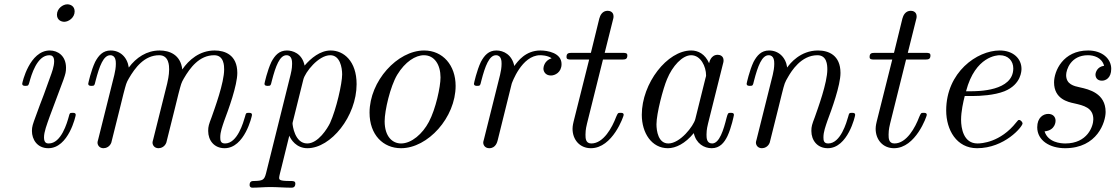

<svg xmlns="http://www.w3.org/2000/svg" viewBox="-20 -676 5171 890"><path d="M244 -608C244 -583 264 -575 278 -575C298 -575 326 -594 326 -623C326 -648 306 -656 292 -656C271 -656 244 -636 244 -608ZM83 -288C83 -278 93 -278 98 -278C111 -278 112 -280 116 -294C125 -327 151 -420 209 -420C220 -420 231 -415 231 -392C231 -368 220 -339 213 -320L183 -237C170 -204 158 -171 146 -138C132 -100 128 -89 128 -69C128 -30 152 11 204 11C298 11 331 -139 331 -143C331 -153 323 -153 316 -153C303 -153 303 -151 299 -136C291 -107 264 -11 206 -11C198 -11 184 -12 184 -39C184 -65 197 -98 210 -135L274 -306C284 -335 286 -343 286 -362C286 -417 248 -442 211 -442C117 -442 83 -293 83 -288Z M389 -288C389 -278 399 -278 404 -278C417 -278 418 -279 423 -301C441 -371 460 -420 491 -420C517 -420 517 -391 517 -380C517 -364 514 -345 510 -329L435 -29C433 -23 432 -18 432 -15C432 -4 440 11 460 11C472 11 489 4 496 -15L536 -175C541 -197 547 -218 552 -240C565 -289 565 -291 577 -312C606 -362 649 -420 718 -420C764 -420 764 -369 764 -354C764 -327 757 -298 755 -289L690 -29C688 -23 687 -18 687 -15C687 -4 695 11 715 11C727 11 744 4 751 -15L791 -175C796 -197 802 -218 807 -240C820 -289 820 -291 832 -312C861 -362 904 -420 973 -420C1019 -420 1019 -369 1019 -354C1019 -292 975 -173 961 -133C948 -99 945 -90 945 -69C945 -25 973 11 1021 11C1114 11 1148 -138 1148 -143C1148 -153 1140 -153 1133 -153C1120 -153 1120 -151 1116 -136C1108 -109 1081 -11 1023 -11C1002 -11 1001 -26 1001 -40C1001 -65 1011 -91 1019 -115C1039 -168 1080 -280 1080 -338C1080 -422 1022 -442 975 -442C905 -442 855 -398 825 -354C817 -423 765 -442 720 -442C660 -442 611 -409 577 -363C570 -412 536 -442 493 -442C457 -442 437 -419 421 -389C402 -349 389 -290 389 -288Z M1137 182C1137 189 1142 194 1149 194C1176 194 1205 191 1233 191C1265 191 1299 194 1330 194C1336 194 1349 194 1349 175C1349 163 1339 163 1325 163C1274 163 1274 157 1274 147C1274 141 1281 115 1285 99L1321 -47C1328 -30 1353 11 1405 11C1514 11 1633 -137 1633 -286C1633 -393 1573 -442 1513 -442C1464 -442 1421 -406 1392 -372C1380 -430 1335 -442 1310 -442C1274 -442 1254 -419 1238 -389C1219 -349 1206 -290 1206 -288C1206 -278 1216 -278 1221 -278C1234 -278 1235 -279 1240 -301C1258 -371 1277 -420 1308 -420C1334 -420 1334 -391 1334 -380C1334 -374 1334 -358 1327 -330L1213 128C1205 159 1197 162 1158 163C1149 163 1137 163 1137 182ZM1336 -104C1336 -107 1337 -110 1339 -118L1386 -307C1394 -341 1456 -420 1511 -420C1556 -420 1566 -363 1566 -331C1566 -289 1539 -170 1510 -106C1498 -81 1455 -11 1404 -11C1346 -11 1336 -96 1336 -104Z M1693 -154C1693 -51 1756 11 1839 11C1963 11 2092 -131 2092 -278C2092 -373 2033 -442 1946 -442C1822 -442 1693 -300 1693 -154ZM1763 -114C1763 -164 1789 -275 1821 -329C1858 -390 1906 -420 1945 -420C1994 -420 2022 -376 2022 -317C2022 -274 2000 -171 1968 -111C1939 -56 1888 -11 1839 -11C1800 -11 1763 -42 1763 -114Z M2177 -288C2177 -278 2187 -278 2192 -278C2205 -278 2206 -279 2211 -301C2229 -371 2248 -420 2279 -420C2305 -420 2305 -391 2305 -380C2305 -364 2302 -345 2298 -329L2223 -29C2221 -23 2220 -18 2220 -15C2220 -4 2228 11 2248 11C2278 11 2285 -18 2287 -26L2352 -288C2353 -291 2398 -420 2484 -420C2489 -420 2517 -420 2537 -406C2502 -395 2499 -363 2499 -358C2499 -345 2508 -326 2534 -326C2552 -326 2583 -340 2583 -379C2583 -431 2518 -442 2485 -442C2416 -442 2380 -392 2364 -370C2353 -423 2314 -442 2281 -442C2245 -442 2225 -419 2209 -389C2190 -349 2177 -290 2177 -288Z M2606 -412C2606 -400 2615 -400 2631 -400H2711L2639 -113C2638 -109 2634 -93 2634 -79C2634 -29 2667 11 2719 11C2820 11 2871 -138 2871 -143C2871 -153 2863 -153 2856 -153C2844 -153 2844 -152 2836 -134C2818 -86 2778 -11 2721 -11C2694 -11 2694 -36 2694 -52C2694 -59 2694 -75 2701 -103L2775 -400H2860C2877 -400 2888 -400 2888 -419C2888 -431 2879 -431 2863 -431H2783L2820 -579C2824 -593 2824 -595 2824 -600C2824 -621 2807 -626 2797 -626C2772 -626 2762 -605 2758 -590L2719 -431H2634C2617 -431 2606 -431 2606 -412Z M2955 -144C2955 -59 3001 11 3076 11C3112 11 3156 -10 3196 -59C3207 -10 3244 11 3279 11C3316 11 3337 -14 3352 -45C3370 -83 3382 -141 3382 -143C3382 -153 3374 -153 3367 -153C3355 -153 3354 -152 3348 -130C3334 -74 3315 -11 3281 -11C3255 -11 3255 -38 3255 -52C3255 -59 3255 -75 3262 -103L3330 -375C3334 -389 3334 -391 3334 -396C3334 -417 3317 -422 3307 -422C3275 -422 3268 -388 3267 -383C3248 -426 3216 -442 3184 -442C3073 -442 2955 -290 2955 -144ZM3023 -100C3023 -150 3054 -267 3072 -309C3097 -370 3143 -420 3184 -420C3228 -420 3253 -368 3253 -326C3253 -324 3252 -319 3250 -313L3203 -124C3195 -92 3133 -11 3078 -11C3031 -11 3023 -70 3023 -100Z M3441 -288C3441 -278 3451 -278 3456 -278C3469 -278 3470 -279 3475 -301C3493 -371 3512 -420 3543 -420C3569 -420 3569 -391 3569 -380C3569 -364 3566 -345 3562 -329L3487 -29C3485 -23 3484 -18 3484 -15C3484 -4 3492 11 3512 11C3524 11 3541 4 3548 -15L3588 -175C3593 -197 3599 -218 3604 -240C3617 -291 3617 -292 3634 -321C3648 -345 3693 -420 3769 -420C3813 -420 3815 -375 3815 -354C3815 -292 3771 -173 3757 -133C3744 -99 3741 -90 3741 -69C3741 -25 3769 11 3817 11C3910 11 3944 -138 3944 -143C3944 -153 3936 -153 3929 -153C3916 -153 3916 -151 3912 -136C3904 -109 3877 -11 3819 -11C3798 -11 3797 -26 3797 -40C3797 -65 3807 -91 3815 -115C3835 -168 3876 -280 3876 -338C3876 -420 3821 -442 3772 -442C3690 -442 3642 -382 3629 -363C3622 -412 3588 -442 3545 -442C3509 -442 3489 -419 3473 -389C3454 -349 3441 -290 3441 -288Z M4011 -412C4011 -400 4020 -400 4036 -400H4116L4044 -113C4043 -109 4039 -93 4039 -79C4039 -29 4072 11 4124 11C4225 11 4276 -138 4276 -143C4276 -153 4268 -153 4261 -153C4249 -153 4249 -152 4241 -134C4223 -86 4183 -11 4126 -11C4099 -11 4099 -36 4099 -52C4099 -59 4099 -75 4106 -103L4180 -400H4265C4282 -400 4293 -400 4293 -419C4293 -431 4284 -431 4268 -431H4188L4225 -579C4229 -593 4229 -595 4229 -600C4229 -621 4212 -626 4202 -626C4177 -626 4167 -605 4163 -590L4124 -431H4039C4022 -431 4011 -431 4011 -412Z M4366 -164C4366 -74 4414 11 4509 11C4637 11 4720 -89 4720 -104C4720 -109 4712 -120 4704 -120C4700 -120 4699 -119 4691 -109C4617 -15 4528 -11 4511 -11C4446 -11 4435 -82 4435 -121C4435 -159 4445 -204 4452 -231H4491C4521 -231 4588 -234 4636 -253C4715 -285 4715 -350 4715 -357C4715 -403 4678 -442 4614 -442C4509 -442 4366 -341 4366 -164ZM4458 -253C4501 -417 4604 -420 4614 -420C4654 -420 4677 -393 4677 -359C4677 -253 4512 -253 4479 -253Z M4788 -86C4788 -25 4846 11 4917 11C5067 11 5105 -111 5105 -157C5105 -244 5027 -262 4986 -271C4958 -277 4922 -285 4922 -328C4922 -352 4943 -420 5023 -420C5050 -420 5087 -410 5098 -371C5066 -367 5058 -340 5058 -330C5058 -319 5064 -302 5088 -302C5105 -302 5131 -314 5131 -357C5131 -403 5090 -442 5024 -442C4907 -442 4866 -346 4866 -294C4866 -217 4931 -203 4959 -197C5003 -187 5048 -177 5048 -123C5048 -91 5021 -11 4918 -11C4896 -11 4838 -16 4822 -67C4873 -72 4873 -114 4873 -116C4873 -135 4860 -148 4839 -148C4816 -148 4788 -131 4788 -86Z"/></svg>

Font: CMU Serif
Style: Italic
Weight: 500
Italic angle: -14.04°
Version: Version 0.7.0